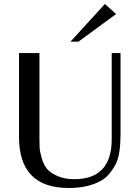

<svg xmlns="http://www.w3.org/2000/svg" viewBox="-20 -927 697 959"><path d="M582 -662V-256Q582 -163 562 -116Q553 -95 533.5 -68.5Q514 -42 488 -26Q422 12 323 12Q75 12 75 -243V-662H177V-235Q177 -206 178 -188Q179 -170 188.5 -137Q198 -104 214.5 -84Q231 -64 266.5 -48Q302 -32 351 -32Q538 -32 538 -232V-662ZM372 -719H332L504 -907L560 -857Z"/></svg>

Font: Belleza
Style: Regular
Weight: 400
Designer: Eduardo Rodriguez Tunni
Foundry: Eduardo Rodriguez Tunni
Version: Version 1.001